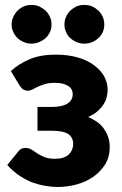

<svg xmlns="http://www.w3.org/2000/svg" viewBox="-20 -747 491 775"><path d="M59.1 -401.9 23.9 -460Q53.2 -487.8 99.1 -507.8Q142.1 -526.4 206.5 -526.4Q254.9 -526.4 293.9 -515.1Q331.5 -504.4 359.4 -483.9Q387.2 -462.9 400.4 -439Q414.6 -412.1 414.6 -384.3Q414.6 -370.6 410.6 -355Q407.7 -340.8 397.5 -325.2Q387.2 -309.6 373 -297.4Q357.9 -284.2 335.9 -274.9Q353 -267.6 371.1 -255.4Q386.7 -244.6 398.4 -229Q410.6 -210.9 416.5 -194.3Q422.9 -175.8 422.9 -152.8Q422.9 -113.8 404.8 -84Q385.7 -53.7 356.9 -33.7Q325.7 -12.2 289.1 -2.4Q251 7.8 211.9 7.8Q193.4 7.8 167 3.9Q141.6 0 114.3 -9.3Q88.9 -18.1 60.5 -36.6Q31.7 -55.7 9.3 -81.1L54.7 -136.7Q64.5 -149.9 82.5 -149.9Q96.2 -149.9 107.4 -143.1Q110.8 -141.1 118.7 -135.7Q126.5 -130.4 130.4 -127.9Q144.5 -118.7 159.7 -112.8Q177.2 -106 201.7 -106Q239.3 -106 257.8 -123.5Q275.4 -141.1 275.4 -166Q275.4 -191.4 256.3 -205.6Q235.8 -219.2 189.9 -219.2H131.3V-315.4H189.9Q230.5 -315.4 252.4 -329.1Q273.4 -342.3 273.4 -366.2Q273.4 -389.2 254.9 -400.4Q234.9 -412.6 202.1 -412.6Q177.7 -412.6 161.6 -407.7Q147.5 -403.3 132.8 -397Q114.7 -387.7 111.8 -386.2Q102.1 -380.9 92.8 -380.9Q83 -380.9 75.2 -384.8Q67.9 -388.7 59.1 -401.9ZM188 -647.5Q188 -630.9 181.6 -617.7Q174.3 -602.1 164.1 -593.3Q153.8 -584 138.2 -577.1Q122.6 -570.8 106 -570.8Q91.3 -570.8 76.2 -577.1Q60.1 -584 50.8 -593.3Q41.5 -601.6 33.7 -617.7Q26.9 -632.3 26.9 -647.5Q26.9 -664.1 33.7 -678.7Q41 -694.3 50.8 -704.1Q60.5 -713.9 76.2 -721.2Q90.3 -727.1 106 -727.1Q123.5 -727.1 138.2 -721.2Q153.3 -713.9 164.1 -704.1Q174.8 -693.4 181.6 -678.7Q188 -665.5 188 -647.5ZM400.9 -647.5Q400.9 -631.8 395 -617.7Q387.7 -602.1 377.4 -593.3Q366.7 -583.5 352.1 -577.1Q336.4 -570.8 319.8 -570.8Q304.2 -570.8 289.1 -577.1Q274.4 -583.5 263.7 -593.3Q252.9 -602.5 246.6 -617.7Q240.2 -630.9 240.2 -647.5Q240.2 -665.5 246.6 -678.7Q252.4 -692.9 263.7 -704.1Q274.9 -714.4 289.1 -721.2Q302.7 -727.1 319.8 -727.1Q337.4 -727.1 352.1 -721.2Q366.2 -714.4 377.4 -704.1Q388.2 -693.4 395 -678.7Q400.9 -664.6 400.9 -647.5Z"/></svg>

Font: Lato-ExtraBold
Style: Regular
Weight: 500
Designer: Lukasz Dziedzic with Adam Twardoch and Botio Nikoltchev
Foundry: tyPoland Lukasz Dziedzic
Version: ""